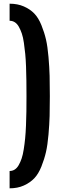

<svg xmlns="http://www.w3.org/2000/svg" viewBox="-20 -838 335 1044"><path d="M32.2 186V91.8Q47.4 91.8 59.8 84Q72.3 76.2 81.5 60.1Q90.8 43.9 97.7 23.7Q104.5 3.4 109.1 -26.1Q113.8 -55.7 116.7 -85.2Q119.6 -114.7 121.3 -154.8Q123 -194.8 123.5 -231.2Q124 -267.6 124 -314.9Q124 -363.3 123.5 -398.7Q123 -434.1 121.6 -475.1Q120.1 -516.1 117.2 -545.4Q114.3 -574.7 109.9 -605.2Q105.5 -635.7 98.6 -655.8Q91.8 -675.8 82.5 -692.4Q73.2 -709 60.5 -717Q47.9 -725.1 32.2 -725.1V-817.9Q75.7 -817.9 109.6 -803Q143.6 -788.1 166.3 -764.6Q189 -741.2 205.1 -701.4Q221.2 -661.6 230 -623.5Q238.8 -585.4 243.7 -528.3Q248.5 -471.2 249.8 -426Q251 -380.9 251 -314.9Q251 -251.5 249.8 -207.3Q248.5 -163.1 243.7 -106.4Q238.8 -49.8 230 -11.2Q221.2 27.3 205.1 67.6Q189 107.9 166.3 131.6Q143.6 155.3 109.6 170.7Q75.7 186 32.2 186Z"/></svg>

Font: Oswald Medium
Style: Regular
Weight: 500
Designer: Vernon Adams
Foundry: Vernon Adams
Version: Version 4.103